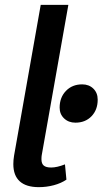

<svg xmlns="http://www.w3.org/2000/svg" viewBox="-20 -762 426 792"><path d="M35 -85Q35 -102 38 -120L148 -742H262L152 -121Q151 -115 151 -105Q151 -87 160.5 -79Q170 -71 191 -71Q215 -71 248 -84L254 -21Q232 -6 202 2Q172 10 140 10Q88 10 61.5 -14Q35 -38 35 -85ZM226 -318Q226 -360 252 -387Q278 -414 319 -414Q347 -414 365 -396.5Q383 -379 383 -351Q383 -309 357.5 -282.5Q332 -256 291 -256Q263 -256 244.5 -273.5Q226 -291 226 -318Z"/></svg>

Font: Sarabun SemiBold
Style: Italic
Weight: 600
Italic angle: -10°
Designer: Suppakit Chalermlarp | Katatrad Co.,Ltd.
Foundry: Cadson Demak Co.,Ltd.
Version: Version 1.000; ttfautohint (v1.6)